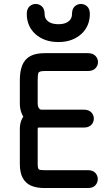

<svg xmlns="http://www.w3.org/2000/svg" viewBox="-20 -948 563 968"><path d="M423 -590Q448 -590 461 -603.5Q474 -617 474 -635Q474 -653 461 -666.5Q448 -680 423 -680Q393 -680 374 -680Q355 -680 337.5 -680Q320 -680 294 -680Q279 -680 268 -680Q257 -680 243 -680Q229 -680 206 -680Q160 -680 132.5 -665Q105 -650 92.5 -619.5Q80 -589 80 -544Q80 -525 80 -502.5Q80 -480 80 -459Q80 -438 80 -426Q80 -400 88.5 -378Q97 -356 112 -339.5Q127 -323 146.5 -314Q166 -305 189 -305Q202 -305 230 -305Q258 -305 290.5 -305Q323 -305 353.5 -305Q384 -305 403 -305Q423 -305 435 -314Q447 -323 451 -336.5Q455 -350 451 -363.5Q447 -377 435 -386Q423 -395 403 -395Q384 -395 357.5 -395Q331 -395 301 -395Q271 -395 242.5 -395Q214 -395 190 -395Q152 -395 127.5 -383.5Q103 -372 91.5 -350Q80 -328 80 -297Q80 -273 80 -241Q80 -209 80 -177Q80 -145 80 -122Q80 -78 94.5 -51Q109 -24 136.5 -12Q164 0 204 0Q216 0 225.5 0Q235 0 249 0Q263 0 288 0Q311 0 350 0Q389 0 423 0Q448 0 460.5 -13.5Q473 -27 473 -45Q473 -63 460.5 -76.5Q448 -90 423 -90Q389 -90 367.5 -90Q346 -90 328.5 -90Q311 -90 288 -90Q263 -90 247 -90Q231 -90 204 -90Q182 -90 176 -94Q170 -98 170 -122Q170 -137 170 -165Q170 -193 170 -227.5Q170 -262 170 -297Q170 -305 175 -305Q180 -305 190 -305Q206 -305 233.5 -305Q261 -305 293 -305Q325 -305 354.5 -305Q384 -305 403 -305Q423 -305 435 -314Q447 -323 451 -336.5Q455 -350 451 -363.5Q447 -377 435 -386Q423 -395 403 -395Q384 -395 356 -395Q328 -395 297 -395Q266 -395 237.5 -395Q209 -395 189 -395Q184 -395 180.5 -398Q177 -401 174.5 -405.5Q172 -410 171 -415.5Q170 -421 170 -426Q170 -444 170 -461Q170 -478 170 -498Q170 -518 170 -544Q170 -572 174 -581Q178 -590 206 -590Q222 -590 233.5 -590Q245 -590 258.5 -590Q272 -590 294 -590Q320 -590 356.5 -590Q393 -590 423 -590ZM433 -877Q433 -903 419.5 -915.5Q406 -928 388 -928Q370 -928 356.5 -915.5Q343 -903 343 -877Q343 -861 334.5 -849.5Q326 -838 311 -832Q296 -826 274 -826Q253 -826 237.5 -832Q222 -838 213.5 -849.5Q205 -861 205 -877Q205 -903 191.5 -915.5Q178 -928 160 -928Q142 -928 128.5 -915.5Q115 -903 115 -877Q115 -848 125.5 -822.5Q136 -797 157 -777.5Q178 -758 207.5 -747Q237 -736 274 -736Q312 -736 341 -747Q370 -758 391 -777.5Q412 -797 422.5 -822.5Q433 -848 433 -877Z"/></svg>

Font: Tilt Neon
Style: Regular
Weight: 400
Designer: Andy Clymer
Foundry: Andy Clymer
Version: Version 1.000